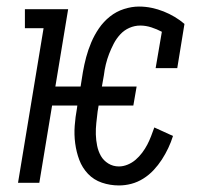

<svg xmlns="http://www.w3.org/2000/svg" viewBox="-20 -558 640 586"><path d="M343 8Q316 8 291 -0.5Q266 -9 248.5 -27.5Q231 -46 222 -70Q213 -94 209.5 -120.5Q206 -147 208 -174Q210 -201 215 -228L216 -236H139L100 0H35L113 -472H56V-530H188L149 -294H226L233 -338Q237 -361 243 -383.5Q249 -406 258.5 -428.5Q268 -451 282 -471.5Q296 -492 315.5 -507.5Q335 -523 358.5 -530.5Q382 -538 404 -538Q424 -538 443 -534Q462 -530 479.5 -523Q497 -516 513 -506.5Q529 -497 543 -485L521 -350H455L474 -461Q459 -469 442 -474.5Q425 -480 408 -480Q391 -480 375 -473Q359 -466 347 -453Q335 -440 327 -424.5Q319 -409 313 -393.5Q307 -378 303 -361.5Q299 -345 297 -328L291 -294H397L387 -236H281L278 -218Q276 -201 274 -183Q272 -165 272.5 -147.5Q273 -130 276.5 -113Q280 -96 288 -82Q296 -68 310.5 -59Q325 -50 343 -50Q356 -50 369.5 -55.5Q383 -61 394 -70.5Q405 -80 414 -92Q423 -104 429.5 -116.5Q436 -129 441 -142Q446 -155 451 -169L508 -143Q502 -124 493.5 -106Q485 -88 474 -71Q463 -54 449 -39Q435 -24 417.5 -13Q400 -2 381 3Q362 8 343 8Z"/></svg>

Font: Iosevka Slab Light Extended
Style: Italic
Weight: 300
Width: 7
Italic angle: -9°
Monospace: yes
Designer: Belleve Invis
Foundry: Belleve Invis
Version: Version 11.1.0; ttfautohint (v1.8.3)